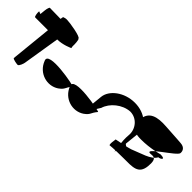

<svg xmlns="http://www.w3.org/2000/svg" viewBox="-17 -2057 3573 3573"><g transform="rotate(45 1770.0 -270.5)"><path d="M2.2 -824.1C-3.2 -824.9 -23.5 -787.8 -30.2 -722C-33.3 -690.6 -36.6 -658.3 -39.8 -627C-43 -595.6 -90.6 -658.3 -93.8 -627C-97 -595.6 -86.8 -503.9 -64.3 -503.9C-64.2 -503.8 123.3 -503.8 271.5 -503.8C250.7 -299.7 188.9 310 188.9 310C186.7 332.2 297.4 352 328.7 352C360.1 352 394.6 250.5 396.9 228L515.3 -503.8C663.6 -503.9 804 -571.4 804 -571.4C826.2 -571.4 804.5 -595.6 807.7 -627C810.9 -658.3 805.2 -794.6 782.7 -794.6C787.3 -840.1 458.5 -892.6 388 -892.6C352.4 -894.5 321.1 -884.5 301 -876.5C293.8 -876.5 292.6 -819.5 286.1 -817.6C290.4 -819.6 -15.9 -822.6 2.2 -824.1Z M1340.5 -87.2C1358.1 -102.9 532 -266 631.8 -56.2C720.7 177.1 990 250 1170.7 128.6C1285.4 46 1243.6 28 1340.5 -87.2Z M2007.5 -87.2C2025.1 -102.9 1199 -266 1298.8 -56.2C1387.7 177.1 1657 250 1837.7 128.6C1952.4 46 1910.6 28 2007.5 -87.2Z M2790.1 -42C2790.1 -42 2795.4 -82.8 2820 -325C2839.4 -516.8 2647.9 -693.9 2370.7 -693.9C2093.5 -693.9 1867 -516.8 1847.6 -325C1822.9 -82.8 1819.9 -42 1819.9 -42C1817.6 -19.5 1751.4 0 1782.7 0C1814.1 0 1825.7 124 1828 101.5C1819.2 187.5 1882.3 -15.7 1995.3 -183C2044.8 -350.3 2229.2 -505.2 2425.7 -516.7C2604.1 -516.7 2732.8 -354.3 2715.8 -187C2698.8 -19.7 2744.6 218 2744.6 218C2742.3 240.5 2790.9 0 2822.3 0C2853.6 0 2787.9 -19.5 2790.1 -42Z M3241.2 -226.4C3066.5 -226.4 3624.2 -545.5 3632.7 -629.4C3639.8 -699.2 3598.6 -741.5 3551.4 -755C3524 -770 3333.5 -772.6 3093.1 -791.1C2852.6 -808.1 2666.8 -767 2655.5 -532.8C2659.7 -294.1 2826.4 -289.6 2936.7 -289.6C3178.9 -289.6 3383.2 -351.4 3383.9 -351.2C3534.7 -351.4 3459.1 -287.1 3396.8 -284.2C3331.2 -155.4 3109.5 -107.7 2934.5 -32.2C2761.9 20.3 2566.3 39.3 2599.2 49.8C2598 56.8 2593.6 85 2589.1 129.8C2584.7 173.2 2593.3 200.9 2596.3 200.9C2569.3 200.9 2703.6 186 2945.9 186C3188.1 186 3354.2 201.5 3378 -32.7C3402.2 -271.4 3302 -226.4 3241.2 -226.4Z"/></g></svg>

Font: AnarchicType
Style: Slant
Weight: 400
Version: Version Something